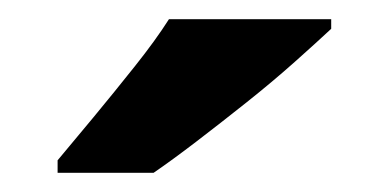

<svg xmlns="http://www.w3.org/2000/svg" viewBox="-20 -786 405 200"><path d="M325 -756Q310 -742 287 -721.5Q264 -701 237 -679.5Q210 -658 184.5 -638.5Q159 -619 140 -606H40V-619Q56 -638 77.5 -664Q99 -690 120.5 -717Q142 -744 156 -766H325Z"/></svg>

Font: Noto Sans Cherokee
Style: Regular
Weight: 400
Designer: Monotype Design Team
Foundry: Monotype Imaging Inc.
Version: Version 2.001